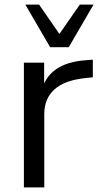

<svg xmlns="http://www.w3.org/2000/svg" viewBox="-20 -810 434 830"><path d="M83.3 -539.1H170.8V-415.2H158Q176 -478.8 222.7 -510.9Q269.4 -543 347.2 -549.4L381.3 -552.1V-475.8L349.4 -472.5Q260.1 -463.4 215.8 -423.8Q171.4 -384.3 171.4 -316.5V0H83.3ZM89.5 -790.2H148.9L236.9 -663.2L325 -790.2H384.4L277.2 -606H196.7Z"/></svg>

Font: Min Sans VF VF
Style: Regular
Weight: 400
Designer: Jinseong-Kim, NotoSansCJK, Nunito
Foundry: Jinseong-Kim
Version: Version 1.420;Glyphs 3.1.2 (3151)